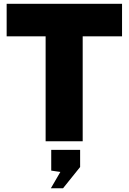

<svg xmlns="http://www.w3.org/2000/svg" viewBox="-20 -743 677 1010"><path d="M15 -552V-723H622V-552H415V0H220V-552ZM247.5 247.5 297.5 161.5 249.5 154.5V45.5H401.5V135.5L311.5 247.5Z"/></svg>

Font: Public Sans Black
Style: Regular
Weight: 900
Designer: The Public Sans Project Authors: Dan O. Williams and USWDS (Libre Franklin designed by Pablo Impallari and Rodrigo Fuenz
Version: Version 1.007